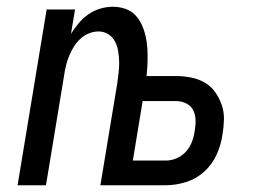

<svg xmlns="http://www.w3.org/2000/svg" viewBox="-20 -548 790 568"><path d="M277 0 325 -290H340L345 -323H501Q524 -323 546 -318.5Q568 -314 586 -303.5Q604 -293 616.5 -275.5Q629 -258 636 -237.5Q643 -217 642.5 -194.5Q642 -172 638 -149Q634 -120 621 -91Q608 -62 584.5 -40.5Q561 -19 530.5 -9.5Q500 0 471 0ZM373 -73H471Q487 -73 503 -80Q519 -87 530.5 -100Q542 -113 548 -129Q554 -145 556 -161Q559 -177 558.5 -193Q558 -209 551.5 -222Q545 -235 531 -242Q517 -249 501 -249H402ZM32 0 118 -520H202L190 -448Q200 -464 213 -479.5Q226 -495 242 -506Q258 -517 276.5 -522.5Q295 -528 314 -528Q333 -528 350.5 -522Q368 -516 380 -503.5Q392 -491 399.5 -474.5Q407 -458 411 -440Q415 -422 416 -403.5Q417 -385 416.5 -366Q416 -347 414 -328Q412 -309 409 -290H325L327 -302Q329 -318 331 -334Q333 -350 332.5 -366Q332 -382 329.5 -397Q327 -412 320 -425.5Q313 -439 300 -447Q287 -455 271 -455Q257 -455 242.5 -449Q228 -443 217 -432.5Q206 -422 198 -409Q190 -396 184.5 -382.5Q179 -369 175.5 -355Q172 -341 170 -327L116 0Z"/></svg>

Font: Iosevka Aile
Style: Italic
Weight: 400
Italic angle: -9°
Designer: Belleve Invis
Foundry: Belleve Invis
Version: Version 28.0.1; ttfautohint (v1.8.4)